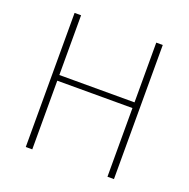

<svg xmlns="http://www.w3.org/2000/svg" viewBox="-119 -774 873 888"><g transform="rotate(20 317.0 -330.0)"><path d="M100 0V-660H132V-366H502V-660H534V0H502V-338H132V0Z"/></g></svg>

Font: Source Sans Variable
Style: Regular
Weight: 200
Designer: Paul D. Hunt
Foundry: Adobe Systems Incorporated
Version: Version 3.006;hotconv 1.0.111;makeotfexe 2.5.65597